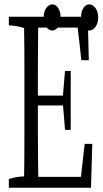

<svg xmlns="http://www.w3.org/2000/svg" viewBox="-20 -881 476 891"><path d="M387.2 -803.2Q389.6 -707.5 392.1 -601.6Q392.1 -601.6 357.4 -601.6Q349.1 -682.1 340.3 -752.9Q340.3 -752.9 157.2 -752.9Q155.8 -629.4 155.8 -561.5Q155.8 -504.4 155.8 -437.5Q155.8 -437.5 272 -437.5Q276.9 -499.5 281.7 -551.8Q281.7 -551.8 308.1 -551.8Q308.1 -419.9 308.1 -278.3Q308.1 -278.3 281.7 -278.3Q276.9 -339.8 272.5 -391.6Q272.5 -391.6 155.8 -391.6Q155.8 -329.1 155.8 -256.8Q155.8 -191.4 156.7 -128.9Q157.2 -99.6 157.7 -60.1Q157.7 -60.1 355.5 -60.1Q364.3 -141.6 373 -213.4Q373 -213.4 408.2 -213.4Q405.3 -116.7 402.3 -9.8Q402.3 -9.8 21 -9.8Q21 -34.7 21 -50.3Q56.6 -61.5 91.8 -62.5Q93.3 -142.6 93.3 -251Q93.3 -411.1 93.3 -560.5Q93.3 -670.4 91.8 -751Q56.2 -762.2 21 -763.2Q21 -788.1 21 -803.2Q21 -803.2 387.2 -803.2ZM422.6 -844.2Q435.5 -827.6 435.5 -799.8Q435.5 -772 422.6 -755.6Q409.7 -739.3 394 -739.3Q378.4 -739.3 367.2 -755.9Q356 -772.5 356 -800Q356 -827.6 367.2 -844.2Q378.4 -860.8 394 -860.8Q409.7 -860.8 422.6 -844.2ZM249.8 -844.2Q261.2 -827.6 261.2 -799.8Q261.2 -772 249.8 -755.6Q238.3 -739.3 222.7 -739.3Q207 -739.3 194.8 -755.9Q182.6 -772.5 182.6 -800Q182.6 -827.6 194.8 -844.2Q207 -860.8 222.7 -860.8Q238.3 -860.8 249.8 -844.2Z"/></svg>

Font: Scarab Serif
Style: Light
Weight: 300
Designer: John Roberts
Foundry: Scarab
Version: 1.0